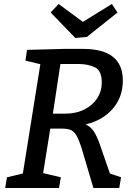

<svg xmlns="http://www.w3.org/2000/svg" viewBox="-20 -946 682 966"><path d="M533 -73 589 -54 580 0H450L391 -199Q376 -246 363 -267Q350 -288 331 -294Q312 -300 275 -299H233L197 -75L286 -54L277 0H6L15 -54L95 -73L183 -623L108 -641L116 -695L301 -700H398Q598 -700 598 -541Q598 -457 547 -398.5Q496 -340 411 -320Q437 -308 452.5 -284Q468 -260 482 -220ZM306 -374Q362 -374 404 -395Q446 -416 469 -451.5Q492 -487 492 -531Q492 -591 457 -607.5Q422 -624 376 -624H284L246 -374ZM397 -836 543 -926 571 -883 417 -760 359 -755 235 -883 275 -926Z"/></svg>

Font: Bitter Pro Medium
Style: Italic
Weight: 500
Italic angle: -9°
Designer: Sol Matas, and Bitter project Authors
Foundry: Sol Matas
Version: Version 1.010